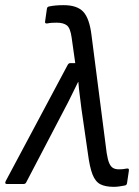

<svg xmlns="http://www.w3.org/2000/svg" viewBox="-47 -714 539 745"><path d="M395 11Q362 11 342.5 1Q323 -9 312 -37Q301 -65 294 -119L269 -292Q266 -318 262.5 -344Q259 -370 257 -396H256Q243 -370 230.5 -344Q218 -318 204 -292L55 -7Q52 0 44 0H-20Q-30 0 -25 -11L215 -461Q219 -469 225 -469H245L231 -568Q226 -605 212.5 -615.5Q199 -626 173 -626Q163 -626 154.5 -625.5Q146 -625 136 -623Q126 -622 128 -631L135 -680Q136 -688 144 -689Q167 -694 200 -694Q252 -694 276 -668.5Q300 -643 308 -578L367 -120Q371 -94 377 -80.5Q383 -67 392 -62Q401 -57 414 -57Q422 -57 428.5 -57.5Q435 -58 445 -60Q455 -62 453 -51L446 -4Q445 5 436 6Q426 8 415 9.5Q404 11 395 11Z"/></svg>

Font: Sofia Sans Semi Condensed
Style: Italic
Weight: 400
Italic angle: -9°
Designer: Botio Nikoltchev, Ani Petrova
Foundry: lettersoup
Version: Version 4.101